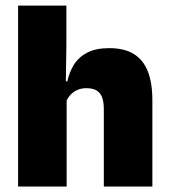

<svg xmlns="http://www.w3.org/2000/svg" viewBox="-20 -680 618 700"><path d="M358.5 0V-283Q358.5 -306.5 352.8 -323.5Q347 -340.5 333.2 -349.5Q319.5 -358.5 295 -358.5Q276.5 -358.5 262 -352Q247.5 -345.5 237.5 -334.8Q227.5 -324 221.5 -310.5L185.5 -383.5H225.5Q233 -418 250.2 -445.2Q267.5 -472.5 298.8 -488.5Q330 -504.5 378.5 -504.5Q432.5 -504.5 467.2 -483.5Q502 -462.5 518.8 -420.2Q535.5 -378 535.5 -313.5V0ZM46 0V-659.5H222V-516.5L219.5 -345.5L223 -331.5V0Z"/></svg>

Font: Anek Telugu Medium ExtraBold
Style: Regular
Weight: 800
Version: Version 1.003